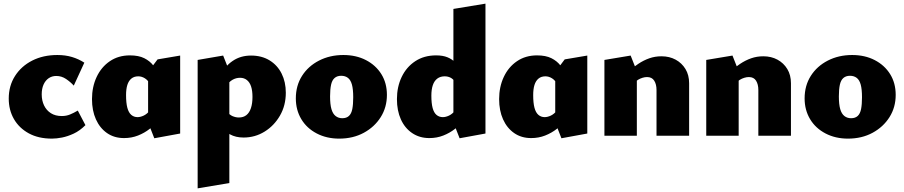

<svg xmlns="http://www.w3.org/2000/svg" viewBox="-20 -745 4964 1054"><path d="M265 16Q191 16 138 -13Q85 -42 56.5 -91.5Q28 -141 28 -204Q28 -274 62.5 -328Q97 -382 157 -412.5Q217 -443 295 -443Q339 -443 375.5 -432Q412 -421 443 -401L385 -275Q367 -295 342.5 -311.5Q318 -328 289 -328Q265 -328 247 -315.5Q229 -303 219 -280.5Q209 -258 209 -227Q209 -193 222 -166Q235 -139 259.5 -123.5Q284 -108 319 -108Q344 -108 364.5 -116.5Q385 -125 407 -138L449 -58Q418 -27 384.5 -11.5Q351 4 320.5 10Q290 16 265 16Z M661 13Q607 13 567.5 -14.5Q528 -42 506.5 -90Q485 -138 485 -201Q485 -268 510.5 -322.5Q536 -377 583 -409Q630 -441 693 -441Q741 -441 772 -425.5Q803 -410 822 -385Q841 -360 852 -331L805 -281Q793 -304 775.5 -315Q758 -326 739 -326Q716 -326 701 -313.5Q686 -301 679 -278.5Q672 -256 672 -223Q672 -180 679 -153.5Q686 -127 700.5 -114.5Q715 -102 735 -102Q751 -102 769 -110.5Q787 -119 803 -139L848 -81Q829 -59 801 -37Q773 -15 737.5 -1Q702 13 661 13ZM827 14 793 -73V-350L845 -419L969 -440V-12Z M1317 10Q1274 10 1242.5 -7.5Q1211 -25 1192 -53L1228 -132Q1239 -115 1256.5 -107.5Q1274 -100 1291 -100Q1316 -100 1332.5 -113Q1349 -126 1357.5 -151.5Q1366 -177 1366 -213Q1366 -247 1358.5 -270Q1351 -293 1335.5 -305.5Q1320 -318 1298 -318Q1276 -318 1256.5 -307Q1237 -296 1221 -271L1175 -320Q1215 -382 1258 -411Q1301 -440 1358 -440Q1417 -440 1460 -413.5Q1503 -387 1526 -341Q1549 -295 1549 -236Q1549 -166 1517 -110.5Q1485 -55 1432.5 -22.5Q1380 10 1317 10ZM1065 289V-416L1205 -440L1239 -354V260Z M1842 16Q1773 16 1718.5 -12.5Q1664 -41 1634 -91Q1604 -141 1604 -205Q1604 -275 1638 -328.5Q1672 -382 1731.5 -412.5Q1791 -443 1865 -443Q1935 -443 1989 -415Q2043 -387 2073.5 -338Q2104 -289 2104 -224Q2104 -156 2070 -102Q2036 -48 1977 -16Q1918 16 1842 16ZM1859 -96Q1882 -96 1895.5 -108.5Q1909 -121 1914 -146.5Q1919 -172 1919 -211Q1919 -255 1912 -280.5Q1905 -306 1890 -317.5Q1875 -329 1853 -329Q1831 -329 1817 -317Q1803 -305 1797.5 -280Q1792 -255 1792 -216Q1792 -172 1799.5 -146Q1807 -120 1822.5 -108Q1838 -96 1859 -96Z M2337 13Q2283 13 2242.5 -14.5Q2202 -42 2180.5 -90Q2159 -138 2159 -201Q2159 -268 2185 -322.5Q2211 -377 2259.5 -409Q2308 -441 2374 -441Q2411 -441 2436.5 -430.5Q2462 -420 2478 -403Q2494 -386 2503 -365L2477 -296Q2468 -311 2453.5 -318.5Q2439 -326 2421 -326Q2397 -326 2380.5 -313.5Q2364 -301 2356 -277.5Q2348 -254 2348 -220Q2348 -178 2355 -152Q2362 -126 2376.5 -114Q2391 -102 2411 -102Q2427 -102 2445 -110.5Q2463 -119 2479 -139L2524 -81Q2505 -59 2477 -37Q2449 -15 2413.5 -1Q2378 13 2337 13ZM2503 14 2469 -73V-696L2645 -725V-12Z M2896 13Q2842 13 2802.5 -14.5Q2763 -42 2741.5 -90Q2720 -138 2720 -201Q2720 -268 2745.5 -322.5Q2771 -377 2818 -409Q2865 -441 2928 -441Q2976 -441 3007 -425.5Q3038 -410 3057 -385Q3076 -360 3087 -331L3040 -281Q3028 -304 3010.5 -315Q2993 -326 2974 -326Q2951 -326 2936 -313.5Q2921 -301 2914 -278.5Q2907 -256 2907 -223Q2907 -180 2914 -153.5Q2921 -127 2935.5 -114.5Q2950 -102 2970 -102Q2986 -102 3004 -110.5Q3022 -119 3038 -139L3083 -81Q3064 -59 3036 -37Q3008 -15 2972.5 -1Q2937 13 2896 13ZM3062 14 3028 -73V-350L3080 -419L3204 -440V-12Z M3584 0V-251Q3584 -282 3571.5 -302Q3559 -322 3532 -322Q3520 -322 3507 -318Q3494 -314 3482.5 -307Q3471 -300 3463 -289L3424 -349Q3455 -375 3484 -394.5Q3513 -414 3544.5 -425Q3576 -436 3611 -436Q3655 -436 3689 -417.5Q3723 -399 3743 -366Q3763 -333 3763 -288V0ZM3298 0V-416L3442 -440L3476 -354V0Z M4143 0V-251Q4143 -282 4130.5 -302Q4118 -322 4091 -322Q4079 -322 4066 -318Q4053 -314 4041.5 -307Q4030 -300 4022 -289L3983 -349Q4014 -375 4043 -394.5Q4072 -414 4103.5 -425Q4135 -436 4170 -436Q4214 -436 4248 -417.5Q4282 -399 4302 -366Q4322 -333 4322 -288V0ZM3857 0V-416L4001 -440L4035 -354V0Z M4635 16Q4566 16 4511.5 -12.5Q4457 -41 4427 -91Q4397 -141 4397 -205Q4397 -275 4431 -328.5Q4465 -382 4524.5 -412.5Q4584 -443 4658 -443Q4728 -443 4782 -415Q4836 -387 4866.5 -338Q4897 -289 4897 -224Q4897 -156 4863 -102Q4829 -48 4770 -16Q4711 16 4635 16ZM4652 -96Q4675 -96 4688.5 -108.5Q4702 -121 4707 -146.5Q4712 -172 4712 -211Q4712 -255 4705 -280.5Q4698 -306 4683 -317.5Q4668 -329 4646 -329Q4624 -329 4610 -317Q4596 -305 4590.5 -280Q4585 -255 4585 -216Q4585 -172 4592.5 -146Q4600 -120 4615.5 -108Q4631 -96 4652 -96Z"/></svg>

Font: Ysabeau Infant Black
Style: Regular
Weight: 900
Designer: Christian Thalmann (Catharsis Fonts)
Version: Version 2.001;gftools[0.9.30]; featfreeze: ss01,ss02,lnum